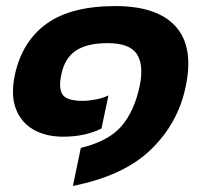

<svg xmlns="http://www.w3.org/2000/svg" viewBox="-20 -504 672 632"><path d="M220 108 246 -17Q339 -40 381 -90Q423 -140 440 -222Q454 -290 430.5 -326Q407 -362 334 -362Q267 -362 230 -337.5Q193 -313 182 -259Q172 -213 186 -192.5Q200 -172 252 -172Q271 -172 295 -176.5Q319 -181 337 -190L314 -81Q291 -69 258.5 -61.5Q226 -54 188 -54Q131 -54 90 -77.5Q49 -101 32 -146.5Q15 -192 29 -258Q53 -368 133.5 -426Q214 -484 360 -484Q498 -484 558.5 -416.5Q619 -349 591 -218Q566 -98 476.5 -11.5Q387 75 220 108Z"/></svg>

Font: Kanit SemiBold
Style: Italic
Weight: 600
Italic angle: -12°
Designer: Katatrad Team
Foundry: CadsonDemak
Version: Version 2.000; ttfautohint (v1.8.3)